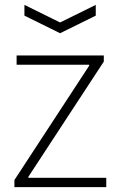

<svg xmlns="http://www.w3.org/2000/svg" viewBox="-20 -767 493 786"><path d="M80 -747 226 -675 372 -747V-703L226 -631L80 -703ZM39 -30 345 -498V-502H48V-540H405V-515L96 -43V-39H415V-1H39Z"/></svg>

Font: Encode Sans Normal
Style: Thin
Weight: 100
Designer: Pablo Impallari, Andres Torresi
Foundry: Pablo Impallari, Andres Torresi
Version: Version 1.000; ttfautohint (v1.00) -l 8 -r 50 -G 200 -x 14 -